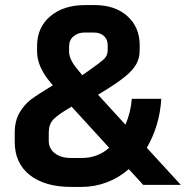

<svg xmlns="http://www.w3.org/2000/svg" viewBox="-20 -728 736 756"><path d="M544 0 487 -62Q448 -28 400.5 -10Q353 8 301 8H261Q156 8 97 -39Q38 -86 38 -169V-205Q38 -252 57 -284.5Q76 -317 103 -337Q130 -357 188 -392L178 -404Q126 -466 126 -525V-547Q126 -620 178 -664Q230 -708 315 -708H353Q433 -708 481.5 -664.5Q530 -621 530 -550V-530Q530 -499 516 -474.5Q502 -450 471.5 -425.5Q441 -401 384 -366L366 -355L474 -237Q495 -286 499 -339H615Q609 -234 558 -146L692 0ZM252 -525Q252 -494 285 -455L304 -432L320 -443Q374 -481 389 -495Q404 -509 404 -530V-550Q404 -573 389 -586.5Q374 -600 349 -600H314Q287 -600 269.5 -585Q252 -570 252 -545ZM410 -146 262 -308Q208 -277 190 -257.5Q172 -238 172 -207V-173Q172 -143 196 -124.5Q220 -106 259 -106H303Q364 -106 410 -146Z"/></svg>

Font: Bai Jamjuree
Style: Bold
Weight: 700
Designer: Katatrad Aksorn Co.,Ltd.
Foundry: Cadson Demak Co.,Ltd.
Version: Version 1.000; ttfautohint (v1.6)